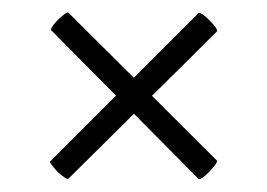

<svg xmlns="http://www.w3.org/2000/svg" viewBox="-20 -341 422 303"><path d="M88 -59Q87 -57 79 -63Q71 -69 64.5 -77Q58 -85 59 -86L293 -320Q296 -322 303.5 -315.5Q311 -309 317.5 -301.5Q324 -294 322 -291ZM61 -293Q59 -295 65 -302.5Q71 -310 79 -316.5Q87 -323 88 -321L322 -88Q324 -86 317.5 -78Q311 -70 303.5 -63.5Q296 -57 293 -59Z"/></svg>

Font: Cormorant Infant Light
Style: Regular
Weight: 400
Version: Version 4.001